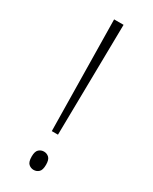

<svg xmlns="http://www.w3.org/2000/svg" viewBox="-189 -759 643 809"><g transform="rotate(30 132.0 -354.5)"><path d="M117 -175 109 -714H155L147 -175ZM132 5Q118 5 107.5 -4.5Q97 -14 97 -40Q97 -65 107.5 -74.5Q118 -84 132 -84Q146 -84 156.5 -74.5Q167 -65 167 -40Q167 -14 156.5 -4.5Q146 5 132 5Z"/></g></svg>

Font: Noto Serif SemiCondensed ExtraLight
Style: Regular
Weight: 200
Width: 4
Designer: Monotype Design Team
Foundry: Monotype Imaging Inc.
Version: Version 2.014